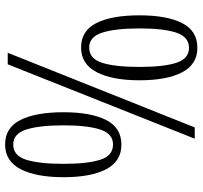

<svg xmlns="http://www.w3.org/2000/svg" viewBox="-40 -724 774 733"><g transform="rotate(90 346.5 -357.0)"><path d="M161 -280Q97 -280 67.5 -338.5Q38 -397 38 -503Q38 -607 67.5 -665.5Q97 -724 162 -724Q225 -724 255.5 -666Q286 -608 286 -503Q286 -399 255 -339.5Q224 -280 161 -280ZM181 0 466 -714H509L225 0ZM161 -311Q204 -311 219.5 -361Q235 -411 235 -503Q235 -594 219.5 -643Q204 -692 162 -692Q120 -692 104 -643Q88 -594 88 -503Q88 -411 104 -361Q120 -311 161 -311ZM531 10Q467 10 437.5 -48.5Q408 -107 408 -213Q408 -317 437.5 -375.5Q467 -434 532 -434Q595 -434 625.5 -376Q656 -318 656 -213Q656 -109 625.5 -49.5Q595 10 531 10ZM531 -21Q574 -21 589.5 -71Q605 -121 605 -213Q605 -304 589.5 -353Q574 -402 531 -402Q490 -402 474 -353Q458 -304 458 -213Q458 -121 474 -71Q490 -21 531 -21Z"/></g></svg>

Font: Noto Serif ExtraCondensed Light
Style: Regular
Weight: 300
Width: 2
Designer: Monotype Design Team
Foundry: Monotype Imaging Inc.
Version: Version 2.014; ttfautohint (v1.8.4.7-5d5b)